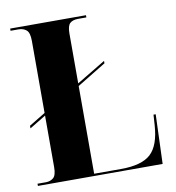

<svg xmlns="http://www.w3.org/2000/svg" viewBox="-80 -786 786 858"><g transform="rotate(-10 312.5 -357.0)"><path d="M23 0V-10H62Q81 -10 95 -21.5Q109 -33 109 -70V-304L35 -259V-271L109 -316V-643Q109 -680 95 -692Q81 -704 59 -704H23V-714H367V-704H329Q305 -704 292.5 -692.5Q280 -681 280 -646V-420L411 -499V-488L280 -408V-10H402Q496 -10 537 -47.5Q578 -85 584 -177L587 -224H597L589 0Z"/></g></svg>

Font: Noto Serif Display SemiCondensed ExtraBold
Style: Regular
Weight: 800
Width: 4
Designer: Monotype Design Team
Foundry: Monotype Imaging Inc.
Version: Version 2.009